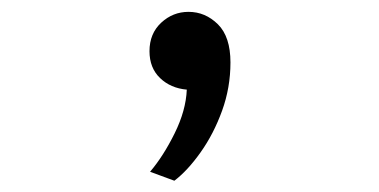

<svg xmlns="http://www.w3.org/2000/svg" viewBox="-20 -138 656 332"><path d="M281.5 174.5 239.5 159Q262.5 132 282 92.5Q301.5 53 303 17Q275 14.5 256.8 -3Q238.5 -20.5 238.5 -49.5Q238.5 -80 258.8 -98.8Q279 -117.5 306 -117.5Q335 -117.5 356.8 -96Q378.5 -74.5 378.5 -30Q378.5 13.5 364 53.5Q349.5 93.5 327 125.2Q304.5 157 281.5 174.5Z"/></svg>

Font: Overpass Mono
Style: Regular
Weight: 400
Designer: Delve Withrington, Dave Bailey
Foundry: Delve Fonts LLC
Version: Version 4.000